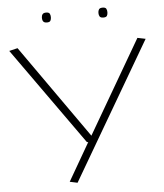

<svg xmlns="http://www.w3.org/2000/svg" viewBox="-61 -773 889 1042"><g transform="rotate(-5 383.5 -252.5)"><path d="M277 206 396 0H389L12 -530L58 -541L416 -33L711 -540L755 -531L319 215ZM537 -666Q522 -666 517 -673.5Q512 -681 512 -693Q512 -705 517 -712.5Q522 -720 537 -720Q552 -720 556.5 -712.5Q561 -705 561 -693Q561 -681 556.5 -673.5Q552 -666 537 -666ZM229 -666Q215 -666 209.5 -673.5Q204 -681 204 -693Q204 -705 209.5 -712.5Q215 -720 229 -720Q244 -720 248.5 -712.5Q253 -705 253 -693Q253 -681 248.5 -673.5Q244 -666 229 -666Z"/></g></svg>

Font: Georama ExtraExtended ExtraLight
Style: Regular
Weight: 200
Width: 8
Designer: Jean-Baptiste Levee
Foundry: Production Type
Version: Version 1.000